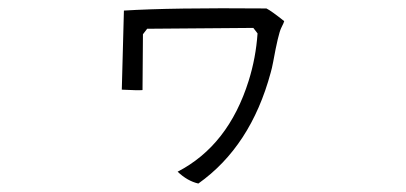

<svg xmlns="http://www.w3.org/2000/svg" viewBox="-20 -495 960 454"><path d="M652 -445Q652 -443 645 -429Q638 -415 626 -349Q623 -333 620 -323Q573 -149 449 -61Q423 -67 400 -89Q520 -151 568 -304Q585 -358 589 -416L579 -429L328 -427L318 -414L317 -282Q307 -281 268 -283L273 -470Q385 -477 610 -475Q622 -469 652 -445Z"/></svg>

Font: cwTeXYen
Style: Medium
Weight: 500
Version: Version 1.17